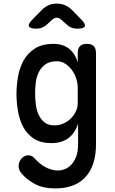

<svg xmlns="http://www.w3.org/2000/svg" viewBox="-20 -805 640 1072"><path d="M416 -115Q407 -87 393 -66.5Q379 -46 360 -32.5Q341 -19 317.5 -12.5Q294 -6 267 -6Q207 -6 169 -31Q131 -56 110 -95.5Q89 -135 80.5 -184Q72 -233 72 -279Q72 -327 80.5 -376.5Q89 -426 111.5 -467Q134 -508 174.5 -534Q215 -560 279 -560Q332 -560 366 -532.5Q400 -505 414 -457V-508Q414 -535 426.5 -547.5Q439 -560 465 -560Q491 -560 503.5 -547.5Q516 -535 516 -508V0Q516 63 500 109.5Q484 156 454 187Q424 218 382 232.5Q340 247 289 247Q222 247 176 223Q130 199 99 162Q91 152 87.5 142Q84 132 84 122Q84 113 87.5 102Q91 91 98.5 82Q106 73 116 67.5Q126 62 138 62Q148 62 156.5 66Q165 70 173 79Q184 91 198 103.5Q212 116 228.5 125.5Q245 135 264 141Q283 147 303 147Q322 147 342.5 139Q363 131 379 113.5Q395 96 405.5 68.5Q416 41 416 0ZM284 -105Q311 -105 334.5 -115.5Q358 -126 375.5 -143.5Q393 -161 403.5 -183Q414 -205 414 -228V-316Q414 -339 406 -365Q398 -391 382.5 -412.5Q367 -434 345.5 -448.5Q324 -463 298 -463Q258 -463 234 -446Q210 -429 197 -403Q184 -377 180 -345.5Q176 -314 176 -284Q176 -253 180 -221.5Q184 -190 196 -164Q208 -138 229 -121.5Q250 -105 284 -105ZM183 -645Q147 -645 141.5 -658Q136 -671 161 -696L215 -751Q232 -768 252.5 -776.5Q273 -785 297 -785Q321 -785 341.5 -776.5Q362 -768 380 -751L433 -697Q459 -671 453.5 -658Q448 -645 411 -645Q393 -645 377.5 -651.5Q362 -658 349 -671L327 -691Q312 -706 297 -706Q282 -706 267 -691L244 -670Q232 -658 216.5 -651.5Q201 -645 183 -645Z"/></svg>

Font: Maple Mono NL Medium
Style: Regular
Weight: 500
Monospace: yes
Designer: subframe7536
Version: Version 7.000